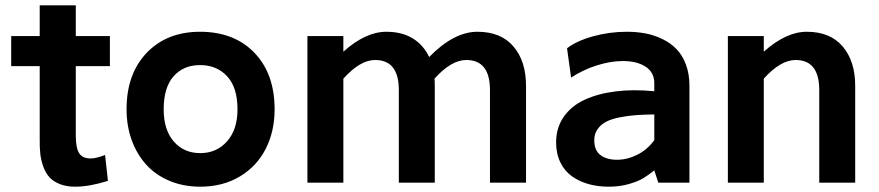

<svg xmlns="http://www.w3.org/2000/svg" viewBox="-20 -685 3295 720"><path d="M392.1 -437H264.2V-176.8Q264.2 -130.9 276.6 -110.8Q289.1 -90.8 319.8 -90.8Q325.7 -90.8 331.5 -91.6Q337.4 -92.3 343.5 -94Q349.6 -95.7 353.3 -96.7Q356.9 -97.7 364.3 -100.3Q371.6 -103 374 -104L384.8 -6.8Q315.4 15.1 262.2 15.1Q229.5 15.1 205.1 5.6Q180.7 -3.9 166.3 -19.3Q151.9 -34.7 143.1 -58.3Q134.3 -82 131.3 -106.4Q128.4 -130.9 128.9 -162.1V-437H22V-549.8H128.9V-665H264.2V-549.8H392.1Z M730 -565.9Q857.9 -565.9 933.8 -487.3Q1009.8 -408.7 1009.8 -274.9Q1009.8 -192.9 976.6 -127.2Q943.4 -61.5 879.4 -23.2Q815.4 15.1 731 15.1Q667.5 15.1 615 -7.1Q562.5 -29.3 527.6 -68.4Q492.7 -107.4 473.6 -160.4Q454.6 -213.4 454.6 -274.9Q454.6 -408.2 530.3 -487.1Q606 -565.9 730 -565.9ZM730 -440.9Q668 -440.9 630.9 -398.9Q593.8 -356.9 593.8 -274.9Q593.8 -198.2 631.6 -154.5Q669.4 -110.8 731 -110.8Q792 -110.8 831.3 -154.8Q870.6 -198.7 870.6 -274.9Q870.6 -356.9 831.8 -398.9Q793 -440.9 730 -440.9Z M1770.5 -565.9Q1858.4 -565.9 1905.5 -510.7Q1952.6 -455.6 1952.6 -362.8V0H1817.4V-347.2Q1817.4 -460 1728.5 -460Q1672.4 -460 1609.4 -390.1Q1610.4 -381.3 1610.4 -362.8V0H1475.6V-347.2Q1475.6 -460 1386.7 -460Q1330.6 -460 1267.6 -390.1V0H1132.8V-549.8H1267.6V-491.2Q1351.1 -565.9 1428.7 -565.9Q1486.8 -565.9 1527.3 -541.3Q1567.9 -516.6 1589.4 -471.2Q1682.1 -565.9 1770.5 -565.9Z M2330.6 -565.9Q2367.7 -565.9 2400.9 -559.6Q2434.1 -553.2 2464.6 -538.3Q2495.1 -523.4 2517.1 -500.7Q2539.1 -478 2552.2 -442.9Q2565.4 -407.7 2565.4 -363.8V0H2448.7L2433.6 -45.9Q2409.7 -27.3 2391.8 -16.4Q2374 -5.4 2339.1 4.9Q2304.2 15.1 2262.7 15.1Q2222.2 15.1 2187.3 5.4Q2152.3 -4.4 2124.8 -23.9Q2097.2 -43.5 2081.3 -76.2Q2065.4 -108.9 2065.4 -150.9Q2065.4 -205.6 2093.8 -246.6Q2122.1 -287.6 2172.1 -310.8Q2222.2 -334 2288.8 -342.3Q2355.5 -350.6 2433.6 -342.8V-373Q2433.6 -413.6 2401.1 -434.8Q2368.7 -456.1 2315.4 -456.1Q2270 -456.1 2218.5 -439.9Q2167 -423.8 2121.6 -394L2106.4 -503.9Q2141.1 -531.2 2203.1 -548.6Q2265.1 -565.9 2330.6 -565.9ZM2433.6 -159.2V-255.9Q2394.5 -255.4 2364.5 -253.2Q2334.5 -251 2303.7 -244.9Q2272.9 -238.8 2253.2 -228.5Q2233.4 -218.3 2220.9 -200.7Q2208.5 -183.1 2208.5 -159.2Q2208.5 -121.1 2231.7 -103.5Q2254.9 -85.9 2293.5 -85.9Q2332 -85.9 2369.4 -104.5Q2406.7 -123 2433.6 -159.2Z M3005.4 -565.9Q3093.3 -565.9 3140.1 -510.7Q3187 -455.6 3187 -362.8V0H3052.2V-347.2Q3052.2 -460 2963.4 -460Q2907.2 -460 2844.2 -390.1V0H2709.5V-549.8H2844.2V-491.2Q2927.7 -565.9 3005.4 -565.9Z"/></svg>

Font: Stilu SemiBold
Style: Regular
Weight: 600
Designer: Genilson Lima Santos
Foundry: Genilson Lima Santos
Version: Version 1.200;PS 001.200;hotconv 1.0.88;makeotf.lib2.5.64775